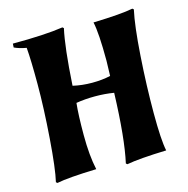

<svg xmlns="http://www.w3.org/2000/svg" viewBox="-101 -762 858 875"><g transform="rotate(-15 328.0 -324.5)"><path d="M242 -315Q236 -260 236 -164Q236 -68 251 0Q118 4 64 15L58 10Q72 -49 82.5 -190Q93 -331 93 -444Q93 -557 88 -616Q54 -622 31 -633L32 -651Q183 -651 269 -664L275 -659Q256 -575 245 -395Q288 -385 335.5 -385Q383 -385 422 -394Q424 -444 424 -465Q424 -596 412 -649Q545 -653 599 -664L605 -659Q589 -587 579.5 -447Q570 -307 570 -179Q570 -51 581 0Q453 4 394 15L388 10Q413 -102 420 -315Q378 -322 331 -322Q284 -322 242 -315Z"/></g></svg>

Font: Almendra
Style: Bold Italic
Weight: 700
Italic angle: -12°
Designer: Ana Sanfelippo
Foundry: Ana Sanfelippo
Version: Version 1.004